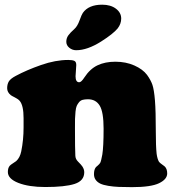

<svg xmlns="http://www.w3.org/2000/svg" viewBox="-20 -771 726 799"><path d="M401.4 -598.6Q343.8 -562 296.9 -562Q280.8 -562 268.3 -572.3Q255.9 -582.5 255.9 -597.2Q255.9 -611.8 263.9 -623.3Q272 -634.8 289.6 -650.4Q302.2 -661.6 311 -686Q319.8 -710.4 324.7 -717.3Q348.6 -751.5 405.3 -751.5Q440.4 -751.5 462.4 -734.9Q484.4 -718.3 484.4 -693.8Q484.4 -671.9 469.7 -652.8Q450.7 -629.9 401.4 -598.6ZM78.1 -240.7V-279.3Q78.1 -331.1 62.5 -350.6Q56.2 -358.4 42.5 -365.2Q28.8 -372.1 24.9 -375Q9.8 -387.2 9.8 -403.8Q9.8 -420.4 16.6 -431.9Q23.4 -443.4 45.4 -455.1Q90.8 -479.5 150.9 -500.5Q210.9 -521.5 264.2 -521.5Q281.7 -521.5 289.6 -517.6Q297.4 -513.7 297.4 -500.5Q297.4 -493.2 295.9 -476.8Q294.4 -460.4 294.4 -453.6Q294.4 -428.7 309.6 -428.7Q318.4 -428.7 331.1 -448.7Q354.5 -484.4 386 -499.3Q417.5 -514.2 460 -514.2Q503.9 -514.2 539.1 -498.5Q574.2 -482.9 591.8 -459.5Q607.4 -438 614.3 -418Q621.1 -397.9 624.8 -353.3Q628.4 -308.6 628.4 -222.2Q628.4 -162.6 631.8 -130.9Q634.8 -109.4 641.6 -97.7Q645.5 -92.8 654.3 -86.7Q663.1 -80.6 664.6 -79.1Q675.8 -69.3 675.8 -49.3Q675.8 -24.9 641.8 -8.5Q607.9 7.8 529.3 7.8Q496.6 7.8 474.1 6.8Q451.7 5.9 430.7 2.4Q409.7 -1 397.5 -6.8Q385.3 -12.7 378.2 -22.5Q371.1 -32.2 371.1 -46.4Q371.1 -65.9 379.4 -75.7Q379.9 -76.2 386.7 -82Q393.6 -87.9 397 -93.3Q400.9 -100.6 405.8 -127.9Q411.1 -160.6 411.1 -235.4Q411.1 -304.7 395 -331.3Q378.9 -357.9 346.2 -357.9Q333 -357.9 324 -355.5Q314.9 -353 308.8 -345.5Q302.7 -337.9 299.3 -330.3Q295.9 -322.8 294.2 -306.4Q292.5 -290 292.2 -276.4Q292 -262.7 292 -236.8Q292 -150.4 293.5 -123.5Q293.9 -109.4 304.2 -99.1Q318.4 -85 323.2 -77.6Q330.6 -65.9 330.6 -54.2Q330.6 -18.6 290.5 -5.6Q250.5 7.3 168.5 7.3Q100.1 7.3 56.4 -9.8Q12.7 -26.9 12.7 -55.2Q12.7 -72.3 20.5 -81.1Q24.4 -85.4 33.7 -91.3Q43 -97.2 47.4 -100.6Q63 -114.7 68.4 -141.1Q78.1 -188.5 78.1 -240.7Z"/></svg>

Font: Cooper* Black
Style: Regular
Weight: 900
Designer: Owen Earl
Foundry: indestructible type*
Version: Version 0.001